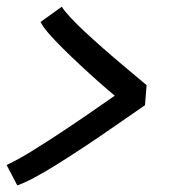

<svg xmlns="http://www.w3.org/2000/svg" viewBox="-42 -539 580 580"><path d="M400.9 -281.7 396 -221.2Q387.7 -215.8 300.3 -155Q212.9 -94.2 132.3 -43.7Q51.8 6.8 10.3 21L-22 -40.5Q-2.4 -49.8 20.3 -62.5Q43 -75.2 71.8 -93.5Q100.6 -111.8 119.6 -124Q138.7 -136.2 173.8 -159.9Q209 -183.6 220.2 -191.4Q231.4 -199.2 268.1 -224.6L304.7 -250Q260.3 -286.6 199.2 -343.5Q138.2 -400.4 106.4 -436.5Q86.4 -459.5 80.6 -472.7L144.5 -518.6Q162.6 -491.2 215.3 -442.1Q268.1 -393.1 332.5 -339.1Q397 -285.2 400.9 -281.7Z"/></svg>

Font: Fantasque Sans Mono
Style: Italic
Weight: 400
Italic angle: -11°
Monospace: yes
Designer: Jany Belluz
Version: Version 1.8.0 ; ttfautohint (v1.8.2)